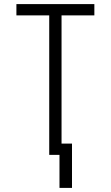

<svg xmlns="http://www.w3.org/2000/svg" viewBox="-20 -755 540 936"><path d="M270 161V0H220V-680H60V-735H440V-680H280V-55H331V161Z"/></svg>

Font: Iosevka SS18 Light
Style: Regular
Weight: 300
Monospace: yes
Designer: Belleve Invis
Foundry: Belleve Invis
Version: Version 25.1.1; ttfautohint (v1.8.4)